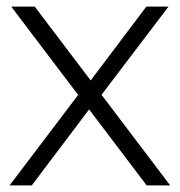

<svg xmlns="http://www.w3.org/2000/svg" viewBox="-20 -560 543 580"><path d="M14 -540H85L494 0H423ZM231 -293 285 -277 76 0H9ZM217 -268 422 -540H489L271 -253Z"/></svg>

Font: Pathway Extreme 8pt Thin 12pt Thin
Style: Regular
Weight: 250
Version: Version 1.001;gftools[0.9.26]